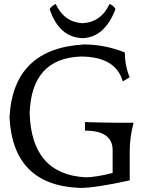

<svg xmlns="http://www.w3.org/2000/svg" viewBox="-20 -924 742 954"><path d="M378.4 9.8Q44.4 -2 27.3 -340.8Q44.9 -683.6 397.9 -703.1Q499 -703.1 600.1 -663.6Q601.1 -594.2 624.5 -540L589.8 -519.5Q555.2 -643.1 380.4 -643.1Q136.2 -633.3 127.4 -361.8Q136.2 -58.6 404.3 -43Q454.6 -43 539.6 -64.5V-178.2Q539.6 -274.9 402.3 -274.9V-317.4Q520.5 -314 568.4 -314H643.6Q624.5 -242.7 624.5 -170.9V-27.8Q454.1 9.8 378.4 9.8ZM391.6 -734.4Q273.9 -737.3 226.6 -878.9Q237.3 -895.5 256.8 -904.3Q297.9 -814.5 389.6 -808.6Q481.9 -813.5 524.4 -904.3Q544.4 -896.5 553.7 -878.9Q501 -739.3 391.6 -734.4Z"/></svg>

Font: Kelvinch
Style: Regular
Weight: 400
Designer: Paul James MIller
Foundry: High-Logic / Made with FontCreator
Version: Version 3.30 September 23, 2016